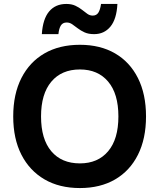

<svg xmlns="http://www.w3.org/2000/svg" viewBox="-20 -942 807 973"><path d="M385 -715Q488 -715 563 -671.5Q638 -628 679 -546.5Q720 -465 720 -352Q720 -239 679 -157.5Q638 -76 563 -32.5Q488 11 385 11Q281 11 205.5 -33Q130 -77 88.5 -158Q47 -239 47 -352Q47 -465 88.5 -546.5Q130 -628 205.5 -671.5Q281 -715 385 -715ZM385 -590Q292 -590 240 -528Q188 -466 188 -352Q188 -237 240 -175.5Q292 -114 385 -114Q476 -114 528 -175.5Q580 -237 580 -352Q580 -467 528 -528.5Q476 -590 385 -590ZM575 -922Q571 -845 539.5 -807Q508 -769 457 -769Q428 -769 408.5 -778Q389 -787 374 -798.5Q359 -810 346 -819Q333 -828 318 -828Q298 -828 288.5 -813Q279 -798 276 -769H192Q197 -846 229 -884Q261 -922 316 -922Q343 -922 362 -913Q381 -904 395.5 -892.5Q410 -881 422.5 -872Q435 -863 450 -863Q469 -863 478.5 -878Q488 -893 492 -922Z"/></svg>

Font: Prodigy Sans SemiBold
Style: Regular
Weight: 600
Designer: Wei Huang
Foundry: Wei Huang
Version: Version 1.003; ttfautohint (v1.8.3)